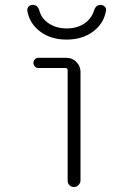

<svg xmlns="http://www.w3.org/2000/svg" viewBox="-20 -752 540 772"><path d="M89.8 -709Q88.9 -718.8 95.2 -725.6Q101.6 -732.4 112.3 -732.4Q131.8 -732.4 138.7 -708Q147.5 -676.8 177.2 -657.2Q207 -637.7 248.5 -637.7Q290 -637.7 318.8 -657.2Q347.7 -676.8 357.4 -708Q365.2 -732.4 383.8 -732.4Q393.6 -732.4 400.9 -725.6Q408.2 -718.8 406.2 -709Q397.5 -657.2 354 -625Q310.5 -592.8 247.6 -592.8Q184.6 -592.8 141.6 -625Q98.6 -657.2 89.8 -709ZM252 -26.4V-469.7Q252 -478.5 243.2 -478.5H133.8Q126 -478.5 120.1 -484.9Q114.3 -491.2 114.3 -499Q114.3 -506.8 120.1 -513.2Q126 -519.5 133.8 -519.5H247.1Q270.5 -519.5 287.1 -502.9Q303.7 -486.3 303.7 -462.9V-26.4Q303.7 -16.6 295.9 -8.3Q288.1 0 277.3 0Q266.6 0 259.3 -7.3Q252 -14.6 252 -26.4Z"/></svg>

Font: Rounded Mgen+ 1mn light
Style: Regular
Weight: 200
Designer: [Source Han Sans]
Ryoko NISHIZUKA  (kana & ideographs); Paul D. Hunt (Latin, Greek & Cyrillic); Wenlong ZHANG  (bopomofo
Version: Version 1.059.20150602